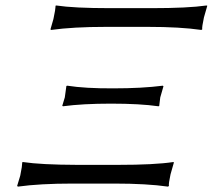

<svg xmlns="http://www.w3.org/2000/svg" viewBox="-20 -675 782 706"><path d="M211.4 -284.2 209 -286.1Q209.5 -287.6 218.3 -316.9Q218.3 -316.9 224.1 -358.9L227.5 -359.9Q293 -349.6 396.5 -350.1Q502.4 -350.1 578.6 -359.9L581.1 -357.9Q581.1 -356.9 569.3 -316.9Q565.4 -284.7 565.4 -285.2L562.5 -284.2Q495.1 -293.9 388.2 -293.9Q284.2 -293.9 211.4 -284.2ZM522.5 -576.2H370.6Q248.5 -576.2 168 -564.9L165.5 -566.9Q165.5 -566.9 176.3 -604.5Q176.8 -607.4 177.2 -608.9Q180.7 -624.5 182.4 -635.7Q184.1 -647 184.1 -650.4V-653.8L187 -654.8Q252 -645 385.3 -645H537.1Q670.9 -645 739.3 -654.8L742.2 -653.8Q742.2 -653.8 730 -611.3Q729.5 -609.9 729.5 -608.9Q722.2 -575.2 723.6 -566.9L720.2 -564.9Q643.1 -576.2 522.5 -576.2ZM399.9 0H248Q126 0 45.9 11.2L43 8.8Q43 8.8 54.2 -28.3Q54.7 -31.2 55.2 -33.2Q58.6 -48.8 60.1 -60.1Q61.5 -71.3 61.5 -74.7V-78.1L64.9 -79.1Q129.9 -69.3 262.7 -68.8H414.6Q548.3 -68.8 616.7 -79.1L619.6 -78.1Q619.6 -78.1 607.4 -35.2Q606.9 -33.7 606.9 -33.2Q599.6 0.5 601.1 8.8L597.7 11.2Q520.5 0 399.9 0Z"/></svg>

Font: Linux Biolinum Slanted O
Style: Slanted
Weight: 400
Designer: Philipp H. Poll
Foundry: Philipp H. Poll
Version: Version 1.0.4